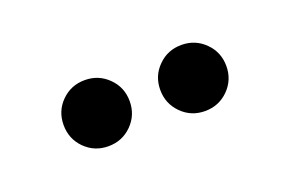

<svg xmlns="http://www.w3.org/2000/svg" viewBox="-31 -713 326 216"><g transform="rotate(-20 132.0 -605.5)"><path d="M34.7 -605.5Q34.7 -622.1 46.1 -633.5Q57.6 -645 74.2 -645Q90.8 -645 102.3 -633.5Q113.8 -622.1 113.8 -605.5Q113.8 -588.9 102.3 -577.4Q90.8 -565.9 74.2 -565.9Q57.6 -565.9 46.1 -577.4Q34.7 -588.9 34.7 -605.5ZM150.4 -605.5Q150.4 -622.1 161.9 -633.5Q173.3 -645 189.9 -645Q206.5 -645 218 -633.5Q229.5 -622.1 229.5 -605.5Q229.5 -588.9 218 -577.4Q206.5 -565.9 189.9 -565.9Q173.3 -565.9 161.9 -577.4Q150.4 -588.9 150.4 -605.5Z"/></g></svg>

Font: Crushed
Style: Regular
Weight: 400
Width: 3
Designer: Astigmatic (AOETI)
Foundry: Astigmatic (AOETI)
Version: Version 001.000